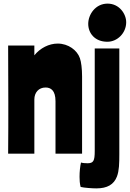

<svg xmlns="http://www.w3.org/2000/svg" viewBox="-20 -850 718 1062"><path d="M25 -598C25 -501 26 -333 26 -283C26 -198 26 -88 25 0H170V-300C170 -338 194 -366 232 -366C261 -366 287 -350 287 -290V0H434V-427C434 -471 429 -508 422 -528C407 -572 358 -609 299 -609C251 -609 202 -584 170 -544V-598ZM640 -582H504V-15C504 40 497 53 464 53C455 53 436 52 428 49C423 70 420 100 420 128C420 144 421 166 426 184C446 189 491 192 513 192C573 192 610 171 627 126C639 94 640 54 640 3ZM575 -830C508 -830 468 -770 468 -718C468 -667 504 -619 574 -619C629 -619 678 -667 678 -727C678 -773 640 -830 575 -830Z"/></svg>

Font: Ranchers
Style: Regular
Weight: 400
Designer: Pablo Impallari, Brenda Gallo
Foundry: Pablo Impallari, Brenda Gallo
Version: Version 1.000